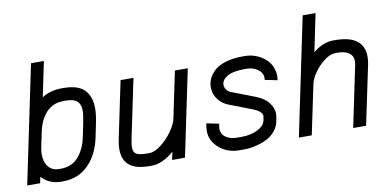

<svg xmlns="http://www.w3.org/2000/svg" viewBox="-68 -884 2235 1096"><g transform="rotate(-10 1050.0 -336.0)"><path d="M148.9 -291 129.9 -200.7Q125.5 -179.7 125.5 -160.6Q125.5 -116.2 147.5 -88.6Q169.4 -61 208.5 -61H218.8Q283.2 -61 321.3 -104.7Q359.4 -148.4 373.5 -215.8L390.6 -298.8Q399.4 -343.8 399.4 -366.7Q399.4 -402.3 379.9 -420.7Q360.4 -439 312 -439H301.8Q238.8 -439 200.7 -397.2Q162.6 -355.5 148.9 -291ZM301.8 -512.2H312Q397.5 -512.2 434.6 -473.9Q471.7 -435.5 471.7 -366.7Q471.7 -333 461.9 -284.2L444.8 -201.2Q424.8 -104.5 366 -46.1Q307.1 12.2 218.8 12.2H208.5Q139.2 12.2 95.7 -36.1L87.9 0H13.2L155.8 -683.6H230.5L188 -480.5Q237.8 -512.2 301.8 -512.2Z M853 0 862.8 -46.4Q795.9 12.2 732.4 12.2H722.2Q640.6 12.2 603.8 -19.3Q566.9 -50.8 566.9 -110.8Q566.9 -139.2 574.2 -172.9L642.6 -500H717.3L645.5 -156.2Q639.6 -128.9 639.6 -111.3Q639.6 -81.1 658.2 -71Q676.8 -61 722.2 -61H732.4Q763.7 -61 802.2 -91.6Q840.8 -122.1 867.9 -161.4Q895 -200.7 900.9 -229L957.5 -500H1032.2L927.7 0Z M1361.8 -512.2Q1424.8 -512.2 1473.9 -475.1Q1522.9 -438 1527.3 -374Q1527.3 -356.4 1524.9 -343.8L1452.6 -358.4Q1454.1 -364.3 1454.1 -369.6Q1454.1 -399.4 1426.5 -419.2Q1398.9 -439 1361.8 -439H1351.6Q1281.7 -439 1249 -418.9Q1216.3 -398.9 1216.3 -371.6Q1216.3 -356.4 1225.8 -343Q1235.4 -329.6 1250 -324.2L1386.7 -271.5Q1436 -252.4 1459.7 -220.9Q1483.4 -189.5 1483.4 -155.8Q1483.4 -147.5 1481.9 -140.1L1478 -117.7Q1472.2 -83.5 1449.7 -57.1Q1427.2 -30.8 1395.8 -16.4Q1364.3 -2 1332 5.1Q1299.8 12.2 1268.6 12.2H1241.2Q1172.4 12.2 1124.5 -29.3Q1076.7 -70.8 1076.7 -128.4Q1076.7 -146.5 1081.5 -171.9L1153.8 -157.2Q1149.9 -141.6 1149.9 -128.9Q1149.9 -96.7 1175.5 -78.9Q1201.2 -61 1241.2 -61H1268.6Q1319.3 -61 1359.4 -80.6Q1399.4 -100.1 1405.8 -131.3L1408.7 -146.5Q1410.2 -153.8 1410.2 -157.7Q1410.2 -170.4 1396 -182.6Q1381.8 -194.8 1360.4 -203.1L1223.6 -255.9Q1188 -269.5 1165.3 -300.3Q1142.6 -331.1 1142.6 -369.6Q1142.6 -396 1153.8 -420.2Q1165 -444.3 1188.5 -465.6Q1211.9 -486.8 1253.9 -499.5Q1295.9 -512.2 1351.6 -512.2Z M1662.6 0H1587.9L1730.5 -683.6H1805.2L1759.8 -464.8Q1817.9 -512.2 1876.5 -512.2H1886.7Q2054.2 -512.2 2054.2 -386.7Q2054.2 -367.2 2049.8 -343.8L1977.5 0H1902.8L1977.5 -358.4Q1979 -367.2 1979 -375.5Q1979 -405.3 1955.8 -422.1Q1932.6 -439 1886.7 -439H1876.5Q1845.7 -439 1811 -412.1Q1776.4 -385.3 1752.4 -350.1Q1728.5 -314.9 1722.7 -286.6Z"/></g></svg>

Font: Anka/Coder Condensed
Style: Italic
Weight: 400
Width: 4
Italic angle: -12°
Monospace: yes
Version: Version 001.100